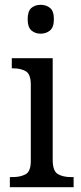

<svg xmlns="http://www.w3.org/2000/svg" viewBox="-20 -778 338 798"><path d="M149 -638Q126 -638 110.5 -651.5Q95 -665 95 -698Q95 -732 110.5 -745Q126 -758 149 -758Q172 -758 188 -745Q204 -732 204 -698Q204 -665 188 -651.5Q172 -638 149 -638ZM21 0V-42H33Q64 -42 86 -53.5Q108 -65 108 -109V-426Q108 -470 87 -482Q66 -494 35 -494H29V-536H199V-114Q199 -67 220.5 -54.5Q242 -42 274 -42H286V0Z"/></svg>

Font: Noto Serif Myanmar SemiCondensed
Style: Regular
Weight: 400
Width: 4
Designer: Ben Mitchell and the Monotype Design Team
Foundry: Monotype Imaging Inc.
Version: Version 2.106; ttfautohint (v1.8.4.7-5d5b)